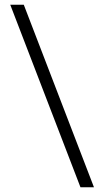

<svg xmlns="http://www.w3.org/2000/svg" viewBox="-20 -731 434 812"><path d="M23.4 -710.9H80.6L377.4 61H320.3Z"/></svg>

Font: Roboto Web
Style: Light
Weight: 300
Designer: Google
Version: Version 1.200310; 2013